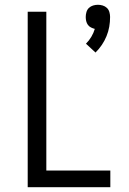

<svg xmlns="http://www.w3.org/2000/svg" viewBox="-20 -784 540 804"><path d="M380 -564 340 -601Q353 -614 362.5 -630Q372 -646 377 -663Q369 -665 361 -669Q353 -673 348 -680Q343 -687 341 -695.5Q339 -704 339 -713Q339 -723 342 -733.5Q345 -744 352.5 -751Q360 -758 370 -761Q380 -764 390 -764Q400 -764 410 -761Q420 -758 427.5 -751Q435 -744 438 -733.5Q441 -723 441 -713Q441 -692 437.5 -672Q434 -652 426 -632.5Q418 -613 406.5 -596Q395 -579 380 -564ZM96 0V-735H174V-70H442V0Z"/></svg>

Font: Iosevka NFM
Style: Regular
Weight: 400
Monospace: yes
Designer: Belleve Invis
Foundry: Belleve Invis
Version: Version 29.0.4; ttfautohint (v1.8.4);Nerd Fonts 3.3.0